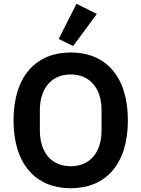

<svg xmlns="http://www.w3.org/2000/svg" viewBox="-20 -989 752 1021"><path d="M495 -915 387 -969 292 -782 369 -744ZM356 12C540 12 660 -113 660 -349C660 -585 540 -710 356 -710C173 -710 52 -585 52 -349C52 -113 173 12 356 12ZM356 -105C256 -105 192 -176 192 -295V-403C192 -522 256 -593 356 -593C456 -593 520 -522 520 -403V-295C520 -176 456 -105 356 -105Z"/></svg>

Font: IBM Plex Thai Looped SemiBold
Style: Regular
Weight: 600
Designer: Mike Abbink, Paul van der Laan, Pieter van Rosmalen, Ben Mitchell, Mark Frömberg
Foundry: Bold Monday
Version: Version 1.0